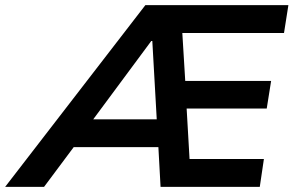

<svg xmlns="http://www.w3.org/2000/svg" viewBox="-88 -725 1139 745"><path d="M-68 0 476 -705H1031L1014 -597H573L617 -637L633 -374L582 -411H964L947 -304H588L634 -342L650 -65L602 -108H936L920 0H535L524 -201L559 -154H171L230 -197L83 0ZM499 -566 253 -234 245 -262H551L522 -230L503 -566Z"/></svg>

Font: Nunito Sans 9pt
Style: Bold Italic
Weight: 700
Italic angle: -9°
Version: Version 3.101;gftools[0.9.27]